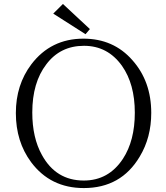

<svg xmlns="http://www.w3.org/2000/svg" viewBox="-20 -935 841 970"><path d="M401.4 -739.7Q553.7 -739.7 648.9 -630.9Q744.1 -523.9 744.1 -364.7Q744.1 -240.2 686 -144Q591.8 15.1 403.3 15.1Q234.9 15.1 137.2 -115.7Q60.1 -219.7 60.1 -363.8Q60.1 -506.3 138.2 -609.9Q236.8 -739.7 401.4 -739.7ZM404.3 -703.6Q284.2 -703.6 213.9 -609.9Q143.1 -517.6 143.1 -366.7Q143.1 -239.3 191.9 -151.9Q262.7 -22.9 403.3 -22.9Q528.8 -22.9 601.1 -132.8Q661.1 -224.6 661.1 -365.7Q661.1 -510.3 596.2 -602.5Q523.9 -703.6 404.3 -703.6ZM297.9 -915 434.1 -788.1 412.1 -762.2 249 -866.2Z"/></svg>

Font: I.Ming
Style: Regular
Weight: 400
Designer: Ichiten Fonts Project
Version: Version 5.10 Mar 24, 2018